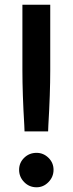

<svg xmlns="http://www.w3.org/2000/svg" viewBox="-20 -783 309 814"><path d="M84 -226 83 -252Q75 -386 75 -484V-763H193V-484Q193 -386 185 -252L184 -226ZM61 -63Q61 -93 82.5 -114Q104 -135 135 -135Q164 -135 185.5 -114Q207 -93 207 -63Q207 -33 185.5 -11Q164 11 135 11Q104 11 82.5 -11Q61 -33 61 -63Z"/></svg>

Font: Open Sauce Two SemiBold
Style: Regular
Weight: 600
Designer: Alfredo Marco Pradil
Foundry: Creative Sauce Fz LLC
Version: Version 1.477